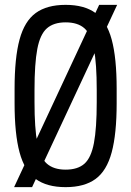

<svg xmlns="http://www.w3.org/2000/svg" viewBox="-20 -760 540 790"><path d="M38 10 388 -740H462L112 10ZM250 10Q173 10 127 -23.5Q81 -57 60.5 -133Q40 -209 40 -335V-395Q40 -522 60.5 -597.5Q81 -673 127 -706.5Q173 -740 250 -740Q327 -740 373 -706.5Q419 -673 439.5 -597.5Q460 -522 460 -395V-335Q460 -209 439.5 -133Q419 -57 373 -23.5Q327 10 250 10ZM250 -62Q300 -62 327.5 -86.5Q355 -111 366.5 -171.5Q378 -232 378 -340V-390Q378 -498 366.5 -558.5Q355 -619 327.5 -643.5Q300 -668 250 -668Q201 -668 173 -643.5Q145 -619 133.5 -558.5Q122 -498 122 -390V-340Q122 -232 133.5 -171.5Q145 -111 173 -86.5Q201 -62 250 -62Z"/></svg>

Font: M PLUS 1 Code
Style: Regular
Weight: 400
Designer: Coji Morishita
Foundry: UNDERFOREST DESIGN
Version: Version 1.005